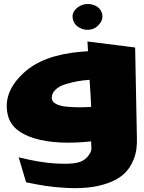

<svg xmlns="http://www.w3.org/2000/svg" viewBox="-20 -766 738 986"><path d="M354 -669Q348 -697 368 -718Q388 -739 415 -744Q441 -749 467.5 -738Q494 -727 503 -700Q512 -671 493.5 -646Q475 -621 449 -615Q417 -608 388.5 -623.5Q360 -639 354 -669ZM246 -261Q247 -243 268 -232Q289 -221 323.5 -218Q358 -215 387 -215Q416 -215 448 -217Q446 -276 440 -356Q408 -354 379.5 -349Q351 -344 317.5 -334Q284 -324 264.5 -305Q245 -286 246 -261ZM683 -61Q686 4 666.5 52.5Q647 101 613.5 130Q580 159 531 175.5Q482 192 431.5 197Q381 202 321.5 199Q262 196 213.5 188.5Q165 181 114 170L76 42Q186 69 263.5 73.5Q341 78 376.5 69.5Q412 61 430 38.5Q448 16 449 2.5Q450 -11 448 -32Q448 -38 448 -40Q272 -21 157 -55.5Q42 -90 21 -172Q-9 -290 102 -392Q200 -483 393 -500Q414 -502 432 -503Q429 -553 429 -553L674 -522Z"/></svg>

Font: LONDON PRESLEY
Style: Regular
Weight: 400
Version: Version 001.000